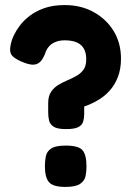

<svg xmlns="http://www.w3.org/2000/svg" viewBox="-20 -727 521 757"><path d="M240 -218Q206 -218 191.5 -227.5Q177 -237 173.5 -252Q170 -267 170 -284V-320Q170 -348 181 -364.5Q192 -381 209 -391.5Q226 -402 245 -410Q264 -418 281 -427.5Q298 -437 309 -452Q320 -467 320 -493Q320 -531 299 -549.5Q278 -568 235 -568Q215 -568 200 -562Q185 -556 176 -547Q167 -538 162 -527Q154 -503 143.5 -489Q133 -475 117 -472.5Q101 -470 75 -480Q47 -491 34 -501.5Q21 -512 20 -527Q19 -542 26 -566Q28 -574 36 -590.5Q44 -607 58.5 -626.5Q73 -646 97 -664.5Q121 -683 155 -695Q189 -707 235 -707Q300 -707 350 -679Q400 -651 428.5 -604Q457 -557 457 -496Q457 -455 445 -424Q433 -393 414 -371.5Q395 -350 373.5 -336.5Q352 -323 334 -315.5Q316 -308 305 -305L312 -317V-278Q312 -262 308 -248Q304 -234 289 -226Q274 -218 240 -218ZM238 10Q189 10 173 -9Q157 -28 157 -72Q157 -91 160.5 -110Q164 -129 181 -141Q198 -153 239 -153Q290 -153 305.5 -134.5Q321 -116 321 -71Q321 -52 317.5 -33.5Q314 -15 296.5 -2.5Q279 10 238 10Z"/></svg>

Font: Fredoka SemiBold
Style: Regular
Weight: 600
Designer: Ben Nathan
Foundry: Milena B. Brandão, Ben Nathan
Version: Version 2.001